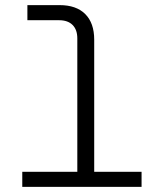

<svg xmlns="http://www.w3.org/2000/svg" viewBox="-20 -730 640 750"><path d="M67 0V-59H282V-580Q282 -614 263.5 -632.5Q245 -651 211 -651H87V-710H213Q278 -710 313 -675Q348 -640 348 -575V-59H533V0Z"/></svg>

Font: Geist Mono Light
Style: Regular
Weight: 300
Monospace: yes
Designer: Basement.studio, Andrés Briganti, Mateo Zaragoza
Foundry: Basement.studio, Vercel, Andrés Briganti, Guido Ferreyra, Mateo Zaragoza
Version: Version 1.500; ttfautohint (v1.8.4.7-5d5b)